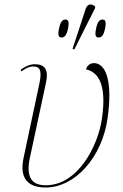

<svg xmlns="http://www.w3.org/2000/svg" viewBox="-20 -825 549 855"><path d="M311 -605 403 -788 404 -796C390 -808 371 -811 362 -787L303 -607ZM254 -658C267 -658 276 -666 283 -698C289 -729 284 -738 271 -738C259 -738 249 -729 243 -698C236 -666 242 -658 254 -658ZM419 -658C432 -658 441 -666 448 -698C454 -729 449 -738 436 -738C424 -738 414 -729 408 -698C401 -666 407 -658 419 -658ZM183 10C315 10 435 -126 459 -298C483 -467 450 -544 398 -544C387 -544 369 -538 363 -516C414 -505 457 -455 434 -297C417 -177 328 0 184 0C132 0 92 -24 113 -122L185 -458C197 -514 180 -539 135 -539C116 -539 94 -531 72 -514L75 -507C103 -527 117 -529 129 -529C153 -529 169 -517 156 -456L85 -122C65 -28 107 10 183 10Z"/></svg>

Font: Noto Serif Display Thin
Style: Italic
Weight: 100
Italic angle: -12°
Designer: Monotype Design Team
Foundry: Monotype Imaging Inc.
Version: Version 2.009